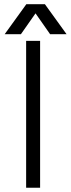

<svg xmlns="http://www.w3.org/2000/svg" viewBox="-20 -879 332 900"><path d="M102.5 1H168V-687.5H102.5ZM78.1 -718.8 146.5 -816.4 214.8 -718.8H292L190.4 -859.4H103.5L2 -718.8Z"/></svg>

Font: Dotum
Style: Regular
Weight: 400
Version: Version 2.21